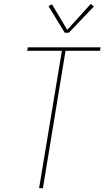

<svg xmlns="http://www.w3.org/2000/svg" viewBox="-20 -982 545 1002"><path d="M184 0 303 -717H122L125 -735H505L502 -717H322L204 0ZM318 -811 233 -950 251 -960 331 -826 454 -962 470 -948 339 -811Z"/></svg>

Font: Iosevka SS04 Thin
Style: Italic
Weight: 100
Italic angle: -9°
Monospace: yes
Designer: Belleve Invis
Foundry: Belleve Invis
Version: Version 19.0.0; ttfautohint (v1.8.4)